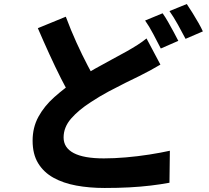

<svg xmlns="http://www.w3.org/2000/svg" viewBox="-20 -870 1040 954"><path d="M777 -549Q752 -534 726 -520Q700 -506 672 -492Q641 -477 602.5 -458Q564 -439 520 -415.5Q476 -392 432 -363Q371 -324 333.5 -281Q296 -238 296 -187Q296 -136 346 -109.5Q396 -83 496 -83Q547 -83 605.5 -88Q664 -93 721.5 -102Q779 -111 824 -121L822 38Q779 46 729 52Q679 58 622.5 61Q566 64 500 64Q424 64 359 52Q294 40 245.5 13Q197 -14 169.5 -59Q142 -104 142 -171Q142 -237 171 -290Q200 -343 250 -387.5Q300 -432 358 -471Q405 -502 451 -528Q497 -554 538.5 -576Q580 -598 610 -615Q640 -632 663.5 -647Q687 -662 708 -679ZM307 -787Q332 -720 360 -658.5Q388 -597 415.5 -544.5Q443 -492 466 -450L340 -376Q312 -423 283 -480.5Q254 -538 225 -601.5Q196 -665 168 -730ZM788 -804Q801 -786 815.5 -760.5Q830 -735 843.5 -710Q857 -685 866 -667L779 -629Q763 -660 742 -700Q721 -740 701 -768ZM908 -850Q921 -831 936.5 -806Q952 -781 966 -756.5Q980 -732 988 -714L902 -677Q886 -708 864 -747.5Q842 -787 822 -815Z"/></svg>

Font: Noto Sans SC ExtraBold
Style: Regular
Weight: 800
Designer: Ryoko NISHIZUKA 西塚涼子 (kana, bopomofo & ideographs); Paul D. Hunt (Latin, Greek & Cyrillic); Sandoll Communications 산돌커뮤니
Foundry: Adobe
Version: Version 2.004-H2;hotconv 1.0.118;makeotfexe 2.5.65603